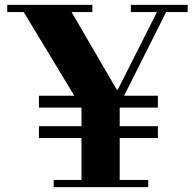

<svg xmlns="http://www.w3.org/2000/svg" viewBox="-20 -774 806 794"><path d="M202 0V-30H317V-329L78 -724H10V-754H362V-724H276L463 -403H467L629 -724H521V-754H756V-724H667L475 -342V-30H593V0ZM141 -203V-252H633V-203ZM141 -329V-378H633V-329Z"/></svg>

Font: Libre Bodoni
Style: Bold
Weight: 700
Designer: Pablo Impallari, Rodrigo Fuenzalida
Foundry: Impallari Type
Version: Version 2.005;gftools[0.9.23]